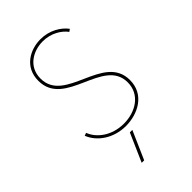

<svg xmlns="http://www.w3.org/2000/svg" viewBox="-239 -686 962 962"><g transform="rotate(-45 242.0 -204.5)"><path d="M242.2 7.8C327.1 7.8 419.4 -38.1 419.4 -141.1C419.4 -330.1 107.4 -286.6 107.4 -462.9C107.4 -547.9 179.7 -587.4 247.1 -587.4C305.2 -587.4 352.1 -558.1 375 -526.4L387.7 -535.6C361.3 -571.3 310.1 -603 246.6 -603C173.3 -603 91.8 -560.5 91.8 -462.9C91.8 -271.5 403.3 -315.9 403.3 -141.1C403.3 -54.7 327.1 -7.8 243.2 -7.8C159.2 -7.8 97.2 -54.7 76.7 -109.4L61.5 -104C85.4 -42 154.3 7.8 242.2 7.8ZM167.5 193.8H185.1L251 43.9H233.4Z"/></g></svg>

Font: Now Thin
Style: Regular
Weight: 100
Designer: Alfredo Marco Pradil
Foundry: Alfredo Marco Pradil
Version: Version 1.200;hotconv 1.0.109;makeotfexe 2.5.65596